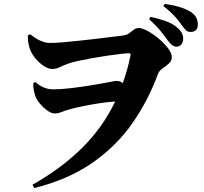

<svg xmlns="http://www.w3.org/2000/svg" viewBox="-20 -873 1040 980"><path d="M122.1 -692.9 133.8 -698.2Q189.9 -653.8 234.9 -653.8Q260.3 -653.8 299.1 -657Q337.9 -660.2 382.8 -665Q427.7 -669.9 471.2 -675Q514.6 -680.2 549.6 -684.6Q584.5 -689 603 -690.9Q626 -693.4 638.9 -702.9Q651.9 -712.4 662.6 -721.2Q673.3 -730 689.9 -730Q706.1 -730 733.6 -714.8Q761.2 -699.7 789.6 -676.3Q817.9 -652.8 837.4 -627.2Q856.9 -601.6 856.9 -581.1Q856.9 -562 841.8 -548.8Q826.7 -535.6 809.3 -523.4Q792 -511.2 786.1 -495.1Q736.8 -360.8 656.2 -244.9Q575.7 -128.9 452.9 -43Q330.1 43 154.8 86.9L146 69.8Q293 -13.2 398.7 -117.7Q504.4 -222.2 567.9 -355Q525.4 -352.1 482.2 -345.2Q439 -338.4 402.1 -330.8Q365.2 -323.2 341.8 -316.9Q316.4 -310.1 296.4 -302Q276.4 -293.9 258.8 -293.9Q242.7 -293.9 222.2 -308.3Q201.7 -322.8 184.6 -343Q167.5 -363.3 161.1 -380.9Q148.4 -415.5 149.9 -449.2L160.2 -454.1Q184.6 -433.6 206.5 -425.3Q228.5 -417 251 -417Q290.5 -417 342.3 -423.1Q394 -429.2 443.1 -437.3Q492.2 -445.3 522.9 -451.2Q542.5 -454.6 554.9 -457.3Q567.4 -460 574.2 -460Q585.4 -460 593.3 -456.8Q601.1 -453.6 606.9 -449.2Q630.9 -515.1 646 -589.8Q648.9 -601.1 638.2 -601.1Q623 -601.1 592.3 -597.4Q561.5 -593.8 523.4 -588.1Q485.4 -582.5 447.3 -575.7Q409.2 -568.8 378.7 -562Q348.1 -555.2 333 -549.8Q303.7 -539.6 286.1 -530.3Q268.6 -521 246.1 -521Q226.6 -521 203.9 -535.9Q181.2 -550.8 162.1 -573.5Q143.1 -596.2 133.8 -619.1Q127.9 -634.8 124.5 -654.1Q121.1 -673.3 122.1 -692.9ZM741.2 -774.9 748 -787.1Q790.5 -777.8 826.4 -765.1Q862.3 -752.4 888.2 -729Q915 -705.1 915 -675.8Q915 -659.7 906.5 -647.2Q897.9 -634.8 879.9 -634.8Q857.9 -634.8 833 -670.9Q819.3 -690.4 798.1 -716.6Q776.9 -742.7 741.2 -774.9ZM814 -841.8 820.8 -853Q912.6 -840.3 957 -810.1Q975.6 -796.4 982.7 -781.2Q989.7 -766.1 989.7 -749Q989.7 -710 953.1 -710Q938 -710 929.2 -718.5Q920.4 -727.1 906.7 -746.1Q895.5 -762.7 875.5 -785.9Q855.5 -809.1 814 -841.8Z"/></svg>

Font: Source Han Serif JP Heavy
Style: Regular
Weight: 900
Designer: Ryoko NISHIZUKA  (kana & ideographs); Frank Grießhammer (Latin, Greek & Cyrillic); Wenlong ZHANG  (bopomofo); Sandoll Co
Foundry: Adobe Systems Incorporated
Version: Version 1.001;PS 1.001;hotconv 16.6.54;makeotf.lib2.5.65590